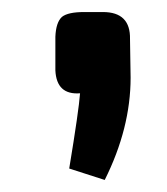

<svg xmlns="http://www.w3.org/2000/svg" viewBox="-20 -157 278 319"><path d="M151 -137Q197 -137 196 -92L197 -28Q197 56 154 142L95 123Q111 26 113 -2Q74 1 72 -40V-96Q73 -120 83 -129Q93 -137 120 -137Z"/></svg>

Font: Taylor Sans Upright Semi Bold
Style: Regular
Weight: 600
Italic angle: -8°
Designer: Natanael Gama
Version: Version 1.001 September 8, 2015